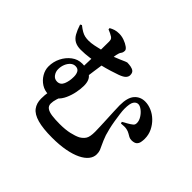

<svg xmlns="http://www.w3.org/2000/svg" viewBox="-189 -1062 1379 1379"><g transform="rotate(45 500.0 -373.0)"><path d="M69 -662Q93 -643 111 -633Q129 -623 145.5 -619.5Q162 -616 183 -616Q206 -616 236 -622Q266 -628 296.5 -635.5Q327 -643 348 -649Q372 -655 396.5 -664Q421 -673 440.5 -682Q460 -691 473.5 -696.5Q487 -702 489 -702Q508 -702 527 -698.5Q546 -695 557.5 -685Q569 -675 569 -652Q569 -637 556.5 -623Q544 -609 509 -596Q484 -587 447 -575.5Q410 -564 366.5 -553.5Q323 -543 277 -536.5Q231 -530 188 -530Q152 -530 127.5 -543Q103 -556 87 -584Q71 -612 57 -655ZM226 -775Q226 -775 225.5 -780.5Q225 -786 225 -787Q243 -797 260.5 -802.5Q278 -808 302 -808Q328 -808 354.5 -798.5Q381 -789 399.5 -775.5Q418 -762 418 -750Q418 -731 409 -720Q400 -709 395 -683Q392 -662 386.5 -630.5Q381 -599 375 -561.5Q369 -524 364 -485.5Q359 -447 354 -411L285 -434Q286 -472 287.5 -511.5Q289 -551 289.5 -588Q290 -625 290.5 -657Q291 -689 291 -712Q291 -728 288 -736Q285 -744 275 -751Q266 -757 253.5 -763Q241 -769 226 -775ZM388 -364Q388 -333 380.5 -294.5Q373 -256 357 -220.5Q341 -185 315 -162Q289 -139 252 -139Q212 -139 180 -159.5Q148 -180 128.5 -213Q109 -246 109 -282Q109 -330 130 -372Q151 -414 186.5 -441Q222 -468 267 -468Q323 -468 355.5 -445Q388 -422 388 -364ZM291 -358Q291 -386 280.5 -403.5Q270 -421 245 -421Q224 -421 207.5 -406Q191 -391 181.5 -367.5Q172 -344 172 -317Q172 -291 187.5 -269.5Q203 -248 230 -248Q263 -248 277 -281Q291 -314 291 -358ZM337 -212Q326 -182 317.5 -154.5Q309 -127 309 -105Q309 -81 327 -68Q345 -55 379 -50.5Q413 -46 458 -46Q516 -46 557.5 -55.5Q599 -65 625 -78Q651 -93 664.5 -114.5Q678 -136 678 -187Q678 -207 676.5 -240Q675 -273 673.5 -310.5Q672 -348 670 -384Q668 -420 668 -446Q668 -525 699 -560Q730 -595 779 -595Q811 -595 844 -581Q877 -567 904.5 -540.5Q932 -514 949 -479Q966 -444 966 -403Q966 -385 962.5 -368Q959 -351 947 -340Q935 -329 908 -328Q891 -328 879.5 -334Q868 -340 855 -348Q842 -356 822.5 -360Q803 -364 767 -360L763 -373Q781 -383 800.5 -394Q820 -405 831 -414Q840 -420 843 -427Q846 -434 846 -444Q846 -467 831 -491Q816 -515 795 -531Q774 -547 757 -547Q737 -547 723.5 -527Q710 -507 710 -452Q710 -433 714 -403Q718 -373 723.5 -339Q729 -305 736.5 -274Q744 -243 750 -224Q766 -180 777.5 -157Q789 -134 795 -118.5Q801 -103 801 -81Q801 -51 780.5 -25Q760 1 720 20.5Q680 40 622 51Q564 62 489 62Q396 62 339.5 46Q283 30 259 -2Q235 -34 235 -81Q235 -119 241 -151.5Q247 -184 252 -212Z"/></g></svg>

Font: Noto Serif JP ExtraBold
Style: Regular
Weight: 800
Designer: Ryoko NISHIZUKA 西塚涼子 (kana & ideographs); Frank Grießhammer (Latin, Greek & Cyrillic); Wenlong ZHANG 张文龙 (bopomofo); San
Foundry: Adobe
Version: Version 2.003-H1;hotconv 1.1.1;makeotfexe 2.6.0